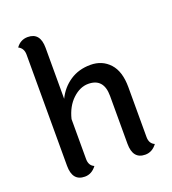

<svg xmlns="http://www.w3.org/2000/svg" viewBox="-140 -873 886 988"><g transform="rotate(-20 303.0 -379.0)"><path d="M523 -347V-74Q523 -38 551 -26Q525 9 487 9Q419 9 419 -75V-337Q419 -434 334 -434Q289 -434 248.5 -396Q208 -358 192 -293V-74Q192 -38 220 -26Q194 9 156 9Q88 9 88 -75V-684Q88 -719 60 -733Q84 -767 124 -767Q192 -767 192 -683V-404Q218 -458 266 -490Q314 -522 378 -522Q442 -522 482.5 -478Q523 -434 523 -347Z"/></g></svg>

Font: Laila Medium
Style: Regular
Weight: 500
Designer: Hitesh Malaviya
Foundry: Indian Type Foundry
Version: Version 1.302;PS 1.0;hotconv 1.0.78;makeotf.lib2.5.61930; tt